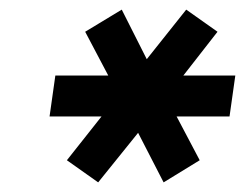

<svg xmlns="http://www.w3.org/2000/svg" viewBox="-20 -748 509 399"><path d="M184 -369 119 -415 191 -506H83L95 -591H205L157 -682L233 -728L285 -625L367 -728L432 -682L361 -591H469L457 -506H347L395 -415L320 -369L267 -472Z"/></svg>

Font: Host Grotesk Light SemiBold
Style: Italic
Weight: 600
Italic angle: -8°
Version: Version 1.003